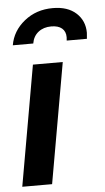

<svg xmlns="http://www.w3.org/2000/svg" viewBox="-53 -761 434 795"><g transform="rotate(-5 164.5 -363.0)"><path d="M95 -500H219L131 0H7ZM329 -612Q329 -605 327 -587H243L244 -601Q244 -625 228.5 -638Q213 -651 184 -651Q152 -651 130.5 -634Q109 -617 104 -587H19Q29 -646 78.5 -686Q128 -726 197 -726Q259 -726 294 -694Q329 -662 329 -612Z"/></g></svg>

Font: Cabin
Style: Bold Italic
Weight: 700
Italic angle: -7°
Designer: Pablo Impallari
Foundry: Pablo Impallari. http://www.impallari.com Igino Marini. http://www.ikern.com
Version: Version 2.200